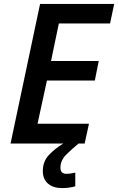

<svg xmlns="http://www.w3.org/2000/svg" viewBox="-20 -734 604 982"><path d="M34 0 185 -714H564L543 -614H281L241 -422H485L465 -322H220L172 -101H435L413 0ZM297 228Q333 228 365 219V149Q354 151 343 153Q332 155 320 155Q289 155 289 124Q289 86 319.5 56Q350 26 382 0H304Q258 28 228.5 60.5Q199 93 199 141Q199 183 226 205.5Q253 228 297 228Z"/></svg>

Font: Noto Sans UI Medium
Style: Italic
Weight: 500
Italic angle: -12°
Designer: Monotype Design Team
Foundry: Monotype Imaging Inc.
Version: Version 1.901